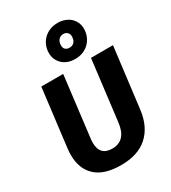

<svg xmlns="http://www.w3.org/2000/svg" viewBox="-239 -1124 1127 1262"><g transform="rotate(-30 325.0 -492.5)"><path d="M647 -693 590 -233Q575 -115 502.5 -49Q430 17 301 17Q173 17 109.5 -42Q46 -101 46 -206Q46 -228 49 -254L103 -693H269L214 -242Q211 -221 211 -204Q211 -106 304 -106Q409 -106 424 -236L480 -693ZM393 -821Q415 -821 428.5 -836Q442 -851 442 -879Q442 -898 430 -909Q418 -920 401 -920Q378 -920 364 -904.5Q350 -889 350 -862Q350 -842 361.5 -831.5Q373 -821 393 -821ZM389 -738Q328 -738 292 -772.5Q256 -807 256 -859Q256 -889 267 -915Q278 -941 297.5 -960.5Q317 -980 344.5 -991Q372 -1002 405 -1002Q433 -1002 457.5 -993Q482 -984 499 -968.5Q516 -953 526 -931Q536 -909 536 -883Q536 -852 525 -825.5Q514 -799 494.5 -779.5Q475 -760 448 -749Q421 -738 389 -738Z"/></g></svg>

Font: Qjlgwqiwhsfqbnnlvksmvfsycuq
Style: Regular
Weight: 700
Italic angle: -8°
Designer: Carrois Corporate & Edenspiekermann
Foundry: Carrois Corporate GbR & Edenspiekermann AG
Version: Version 2.001